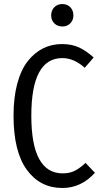

<svg xmlns="http://www.w3.org/2000/svg" viewBox="-20 -917 504 949"><path d="M342.8 -840.8Q342.8 -817.4 327.6 -801.8Q312.5 -786.1 288.1 -786.1Q263.7 -786.1 248.3 -801.8Q232.9 -817.4 232.9 -840.8Q232.9 -865.2 248.3 -881.1Q263.7 -897 288.1 -897Q312.5 -897 327.6 -881.1Q342.8 -865.2 342.8 -840.8ZM286.1 -699.2Q334 -699.2 369.9 -682.9Q405.8 -666.5 442.9 -632.8L398.9 -582Q345.2 -629.9 288.1 -629.9Q134.8 -629.9 134.8 -345.2Q134.8 -60.1 290 -60.1Q325.2 -60.1 351.1 -73.7Q377 -87.4 402.8 -111.8L449.2 -63Q381.3 12.2 288.1 12.2Q178.2 12.2 112.5 -77.9Q46.9 -168 46.9 -345.2Q46.9 -435.1 65.4 -503.9Q84 -572.8 117.2 -614.7Q150.4 -656.7 192.9 -678Q235.4 -699.2 286.1 -699.2Z"/></svg>

Font: Fira Sans Compressed Book
Style: Regular
Weight: 350
Width: 1
Designer: Carrois Corporate & Edenspiekermann AG
Foundry: Carrois Corporate GbR & Edenspiekermann AG
Version: Version 4.203;PS 004.203;hotconv 1.0.88;makeotf.lib2.5.64775